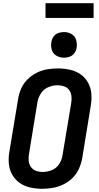

<svg xmlns="http://www.w3.org/2000/svg" viewBox="-20 -1170 616 1198"><path d="M244 8Q277 8 310.5 2Q344 -4 376 -19.5Q408 -35 433.5 -60.5Q459 -86 473 -118Q487 -150 493 -183L546 -508Q553 -547 550 -584.5Q547 -622 529.5 -654Q512 -686 482.5 -706.5Q453 -727 416 -735Q379 -743 341 -743Q308 -743 274.5 -737.5Q241 -732 209 -716Q177 -700 151.5 -674.5Q126 -649 112 -617Q98 -585 93 -552L39 -227Q32 -189 35 -151Q38 -113 55.5 -81.5Q73 -50 102.5 -29Q132 -8 169 0Q206 8 244 8ZM246 -97Q224 -97 204 -104.5Q184 -112 172.5 -129Q161 -146 159 -167Q157 -188 161 -210L214 -535Q219 -563 236.5 -589Q254 -615 282.5 -626.5Q311 -638 339 -638Q361 -638 381 -631Q401 -624 412.5 -607Q424 -590 426 -568.5Q428 -547 424 -525L370 -201Q366 -172 349 -146Q332 -120 303.5 -108.5Q275 -97 246 -97ZM379 -810Q396 -810 414 -816Q432 -822 443.5 -837.5Q455 -853 458 -871Q462 -896 455 -920.5Q448 -945 426.5 -957.5Q405 -970 379 -970Q362 -970 344 -964Q326 -958 315 -942.5Q304 -927 301 -910Q296 -884 303 -859.5Q310 -835 332 -822.5Q354 -810 379 -810ZM264 -1058H564V-1150H264Z"/></svg>

Font: Iosevka Sparkle Oblique
Style: Bold
Weight: 700
Italic angle: -9°
Designer: Belleve Invis
Foundry: Belleve Invis
Version: Version 4.5.0; ttfautohint (v1.8.3)